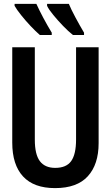

<svg xmlns="http://www.w3.org/2000/svg" viewBox="-20 -957 570 987"><path d="M263 10Q154 10 98.5 -50Q43 -110 43 -224V-714H159V-239Q159 -163 185 -128.5Q211 -94 264 -94Q321 -94 346 -129Q371 -164 371 -240V-714H487V-221Q487 -112 431.5 -51Q376 10 263 10ZM355 -777Q331 -796 304 -824Q277 -852 254 -880Q231 -908 222 -927V-937H334Q345 -910 367.5 -868Q390 -826 412 -789V-777ZM185 -777Q164 -795 137.5 -823Q111 -851 88 -880Q65 -909 55 -927V-937H167Q182 -904 202.5 -865.5Q223 -827 246 -789V-777Z"/></svg>

Font: Noto Sans Mono Condensed SemiBold
Style: Regular
Weight: 600
Width: 3
Designer: Monotype Design Team
Foundry: Monotype Imaging Inc.
Version: Version 2.014